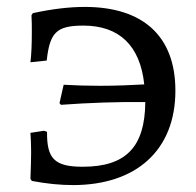

<svg xmlns="http://www.w3.org/2000/svg" viewBox="-20 -527 568 555"><path d="M75 -489 71 -483C72 -467 72 -451 72 -435C72 -403 71 -371 68 -347L115 -352C124 -432 142 -453 221 -453C324 -453 385 -396 397 -283C361 -281 316 -279 270 -279C234 -279 197 -280 164 -282L152 -229L156 -224C236 -230 326 -233 400 -232C399 -101 343 -45 219 -45C138 -45 115 -68 116 -146L107 -149L68 -143C69 -127 70 -109 70 -87C70 -66 69 -41 68 -10L72 -4C114 4 154 8 191 8C373 8 487 -92 487 -265C487 -423 393 -507 225 -507C180 -507 130 -501 75 -489Z"/></svg>

Font: Alegreya SC
Style: Regular
Weight: 400
Designer: Juan Pablo del Peral
Foundry: Huerta Tipografica
Version: Version 2.007;PS 002.007;hotconv 1.0.88;makeotf.lib2.5.64775